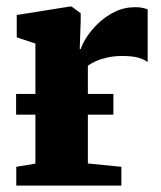

<svg xmlns="http://www.w3.org/2000/svg" viewBox="-20 -582 504 602"><path d="M31 0V-59L91 -69V-445.5L32.5 -465V-535L199 -561.5H204.5L233 -540.5V-516.5L230 -428.5H233.5Q237.5 -443.5 251.5 -465.2Q265.5 -487 288 -508.8Q310.5 -530.5 340 -545Q369.5 -559.5 404.5 -559.5Q418 -559.5 427.8 -557.2Q437.5 -555 443 -552.5V-387.5Q432 -396 413.2 -401.2Q394.5 -406.5 363.5 -406.5Q338 -406.5 317 -401.8Q296 -397 280.5 -390Q265 -383 255.5 -376V-69.5L360.5 -59V0ZM335.5 -287.5V-222.5H30.5V-287.5Z"/></svg>

Font: Merriweather 36pt Black
Style: Regular
Weight: 900
Version: Version 2.100